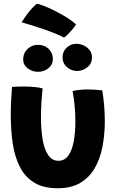

<svg xmlns="http://www.w3.org/2000/svg" viewBox="-20 -975 629 1024"><path d="M367 -489Q379 -493 402.2 -495.5Q425.5 -498 448 -498Q466.5 -498 489 -496.5Q511.5 -495 525.5 -493Q532 -452.5 535.5 -411.2Q539 -370 539 -330Q539 -256.5 526.2 -191.2Q513.5 -126 484.2 -76.5Q455 -27 406.8 1Q358.5 29 287.5 29Q211.5 29 162.8 -0.8Q114 -30.5 86.5 -83.8Q59 -137 48.2 -208.2Q37.5 -279.5 37.5 -362Q37.5 -398.5 39.2 -436.2Q41 -474 44 -511.5Q57 -512.5 78.2 -513.2Q99.5 -514 117 -513.5Q142 -513 167.2 -510.5Q192.5 -508 207 -503.5Q203.5 -469.5 201 -430.2Q198.5 -391 198.5 -351.5Q198.5 -285.5 207.2 -232.5Q216 -179.5 236.5 -148.5Q257 -117.5 292 -117.5Q324.5 -117.5 344.5 -145.5Q364.5 -173.5 373.2 -220.8Q382 -268 382 -326.5Q382 -370 377.8 -413Q373.5 -456 367 -489ZM391.5 -596.5Q360 -596.5 336.8 -617.2Q313.5 -638 313.5 -669Q313.5 -699.5 335.2 -720.5Q357 -741.5 387 -741.5Q420.5 -741.5 445.5 -720.8Q470.5 -700 470.5 -668.5Q470.5 -635.5 445.5 -616Q420.5 -596.5 391.5 -596.5ZM182.5 -592Q151.5 -592 127.5 -610.5Q103.5 -629 103.5 -659Q103.5 -691.5 126.8 -713.8Q150 -736 182 -736Q217.5 -736 239.8 -713.8Q262 -691.5 262 -660Q262 -630.5 238.5 -611.2Q215 -592 182.5 -592ZM176 -955Q187 -954 213 -944Q239 -934 271 -918Q303 -902 334 -883Q365 -864 385.5 -844.5Q377.5 -831 364.2 -815.8Q351 -800.5 338.8 -789Q326.5 -777.5 321.5 -774.5Q304.5 -784 276.2 -795.5Q248 -807 215 -818.5Q182 -830 150.2 -839.8Q118.5 -849.5 95 -856Q98.5 -861.5 110.2 -879Q122 -896.5 139 -917.5Q156 -938.5 176 -955Z"/></svg>

Font: Grandstander
Style: Bold
Weight: 700
Designer: Tyler Finck
Foundry: Etcetera Type Co
Version: Version 1.200; ttfautohint (v1.8.3)